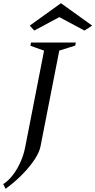

<svg xmlns="http://www.w3.org/2000/svg" viewBox="-71 -966 596 1200"><path d="M-36 214 -51 184Q-49 183 -47 182Q-45 181 -44 180Q-15 160 11.5 125Q38 90 58 44.5Q78 -1 87 -49L208 -668L220 -644L119 -680L123 -700H403L399 -681L281 -644L303 -668L182 -50Q175 -15 146 29.5Q117 74 72 120.5Q27 167 -28 208Q-29 209 -31.5 210.5Q-34 212 -36 214ZM143 -775 115 -806 310 -946 505 -806 457 -775 300 -859Z"/></svg>

Font: Wittgenstein
Style: Italic
Weight: 400
Italic angle: -11°
Designer: Jörg Drees
Foundry: Jörg Drees
Version: Version 1.500